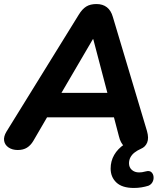

<svg xmlns="http://www.w3.org/2000/svg" viewBox="-29 -734 802 951"><path d="M634 197Q576 197 547.5 170Q519 143 519 101Q519 64 536.5 33.5Q554 3 588 -20L585 -10Q577 -18 570.5 -30Q564 -42 560 -59L527 -185L572 -153H166L221 -182L136 -36Q123 -14 104.5 -2.5Q86 9 59 9Q32 9 13.5 -3.5Q-5 -16 -8.5 -36.5Q-12 -57 3 -82L361 -661Q378 -689 398 -701.5Q418 -714 449 -714Q480 -714 500.5 -698Q521 -682 530 -650L699 -85Q709 -50 700 -28Q691 -6 669 3Q651 11 637.5 21.5Q624 32 617 45.5Q610 59 610 75Q610 95 624 107.5Q638 120 660 120Q667 120 674.5 119Q682 118 693 115Q711 110 720.5 118.5Q730 127 731.5 141Q733 155 726.5 167.5Q720 180 706 186Q690 191 672 194Q654 197 634 197ZM431 -540 259 -246 237 -274H541L511 -243L433 -540Z"/></svg>

Font: Nunito ExtraLight ExtraBold
Style: Italic
Weight: 800
Italic angle: -9°
Version: Version 3.602